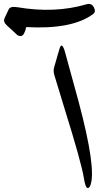

<svg xmlns="http://www.w3.org/2000/svg" viewBox="-320 -938 557 959"><path d="M-23.4 -692.4Q-10.7 -736.8 6.3 -672.4L73.2 -428.2Q161.1 -98.6 132.3 -14.6Q126 3.9 116 0.5Q106 -2.9 99.1 -47.9Q86.9 -125 2.4 -395.5L-48.3 -562Q-55.2 -583.5 -49.3 -603ZM111.8 -916.5Q136.7 -923.8 148.4 -902.3Q160.6 -879.9 145.5 -868.2Q41.5 -790 -189 -802.7Q-198.7 -758.8 -215.8 -757.8Q-226.6 -757.3 -234.9 -764.2L-286.1 -811.5Q-305.2 -829.1 -297.4 -846.7L-276.4 -891.6Q-269 -907.7 -232.9 -901.9Q-46.9 -870.1 111.8 -916.5Z"/></svg>

Font: Amiri
Style: Bold Slanted
Weight: 700
Italic angle: 9°
Designer: Khaled Hosny
Version: Version 000.107